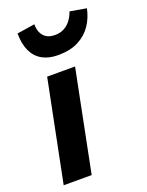

<svg xmlns="http://www.w3.org/2000/svg" viewBox="-141 -813 675 884"><g transform="rotate(-20 196.5 -371.5)"><path d="M14.2 0 113.7 -496H250.4L151.3 0ZM196.4 -571.6Q150.7 -571.6 119 -589.2Q87.3 -606.8 70.5 -642Q53.6 -677.2 53.6 -729.2L140.6 -742.7Q140.6 -718.5 148.7 -700.8Q156.8 -683.1 172.9 -673.3Q188.9 -663.6 213.9 -663.6Q240.2 -663.6 259.6 -674.3Q279.1 -685.1 292.4 -703.3Q305.7 -721.5 313.1 -743.1L393.4 -729.2Q384.4 -685 360.5 -649.4Q336.5 -613.7 296.1 -592.7Q255.6 -571.6 196.4 -571.6Z"/></g></svg>

Font: Source Sans 3
Style: Italic
Weight: 200
Italic angle: -11°
Designer: Paul D. Hunt
Foundry: Adobe
Version: Version 3.046;hotconv 1.0.118;makeotfexe 2.5.65603